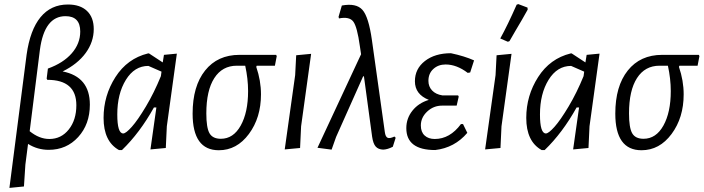

<svg xmlns="http://www.w3.org/2000/svg" viewBox="-20 -726 3437 938"><path d="M26 192 110 -459Q127 -580 178 -642Q229 -704 312 -704Q372 -704 405 -672.5Q438 -641 438 -584Q438 -521 398.5 -467Q359 -413 286 -377Q419 -351 419 -215Q419 -119 362 -56.5Q305 6 218 6Q163 6 117 -23L104 78L97 185ZM175 -483 125 -85Q172 -47 221 -47Q279 -47 316 -93.5Q353 -140 353 -212Q353 -336 211 -336L208 -342L214 -391Q289 -418 330.5 -465.5Q372 -513 372 -572Q372 -647 300 -647Q197 -647 175 -483Z M561 7Q486 -35 486 -150Q486 -259 544 -349.5Q602 -440 703 -465H708L775 -421L781 -458L844 -464L795 -109L790 -3L715 4L744 -201H732Q663 -77 576 7ZM553 -167Q553 -74 582 -74Q595 -74 624 -106.5Q653 -139 693 -206Q733 -273 766 -354L769 -376L705 -404Q637 -404 595 -336Q553 -268 553 -167Z M1049 8Q921 8 921 -171Q921 -305 982 -381.5Q1043 -458 1150 -458H1329L1332 -452L1323 -405H1234L1232 -399Q1255 -332 1255 -265Q1255 -151 1196 -71.5Q1137 8 1049 8ZM1059 -48Q1120 -48 1156 -112.5Q1192 -177 1192 -281Q1192 -341 1178 -405H1137Q1066 -405 1027 -344.5Q988 -284 988 -172Q988 -102 1003.5 -75Q1019 -48 1059 -48Z M1500 -463 1451 -109 1446 -3 1371 4 1422 -359 1427 -456Z M1600 5 1531 -4 1744 -461 1738 -501Q1725 -595 1706 -620.5Q1687 -646 1636 -636L1634 -644L1650 -699Q1720 -712 1750.5 -678Q1781 -644 1797 -530L1860 -81Q1863 -58 1873.5 -53Q1884 -48 1907 -59L1913 -53L1899 -9Q1874 4 1852 5Q1828 4 1815.5 -10Q1803 -24 1798 -58L1758 -353H1754L1622 -57Z M2106 7Q1965 7 1965 -100Q1965 -148 1995 -185.5Q2025 -223 2075 -238Q2007 -265 2007 -329Q2007 -390 2056 -428Q2105 -466 2183 -466Q2249 -452 2296 -431L2277 -372L2265 -370Q2211 -411 2157 -411Q2121 -411 2097 -389Q2073 -367 2073 -331Q2073 -303 2091 -284Q2109 -265 2141 -260H2218L2221 -254L2211 -210H2140Q2098 -210 2067 -181Q2036 -152 2036 -113Q2036 -81 2054.5 -64Q2073 -47 2104 -47Q2178 -47 2232 -120H2242L2263 -77Q2201 -4 2106 7Z M2504 -703 2512 -706 2557 -689 2558 -679Q2545 -655 2530 -629.5Q2515 -604 2497 -573.5Q2479 -543 2469 -525L2461 -522L2424 -538Q2460 -603 2504 -703ZM2479 -463 2430 -109 2425 -3 2350 4 2401 -359 2406 -456Z M2626 7Q2551 -35 2551 -150Q2551 -259 2609 -349.5Q2667 -440 2768 -465H2773L2840 -421L2846 -458L2909 -464L2860 -109L2855 -3L2780 4L2809 -201H2797Q2728 -77 2641 7ZM2618 -167Q2618 -74 2647 -74Q2660 -74 2689 -106.5Q2718 -139 2758 -206Q2798 -273 2831 -354L2834 -376L2770 -404Q2702 -404 2660 -336Q2618 -268 2618 -167Z M3114 8Q2986 8 2986 -171Q2986 -305 3047 -381.5Q3108 -458 3215 -458H3394L3397 -452L3388 -405H3299L3297 -399Q3320 -332 3320 -265Q3320 -151 3261 -71.5Q3202 8 3114 8ZM3124 -48Q3185 -48 3221 -112.5Q3257 -177 3257 -281Q3257 -341 3243 -405H3202Q3131 -405 3092 -344.5Q3053 -284 3053 -172Q3053 -102 3068.5 -75Q3084 -48 3124 -48Z"/></svg>

Font: Alegreya Sans
Style: Italic
Weight: 400
Italic angle: -7°
Designer: Juan Pablo del Peral
Foundry: Huerta Tipografica
Version: Version 2.007